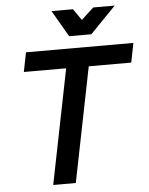

<svg xmlns="http://www.w3.org/2000/svg" viewBox="-60 -951 776 999"><g transform="rotate(-5 328.5 -451.0)"><path d="M415 -599 295 0H177L297 -599H76L96 -700H657L637 -599ZM443 -764H327L247 -902H359L400.5 -842.5L465 -902H577Z"/></g></svg>

Font: Argentum Sans
Style: Italic
Weight: 400
Italic angle: -11.3099°
Designer: Julieta Ulanovsky, Owen Earl, Rasmus Andersson, Cristiano Sobral
Foundry: The Argentum Sans Project Authors
Version: Version 3.131; ttfautohint (v1.8.4.7-5d5b-dirty)